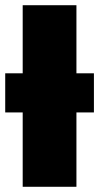

<svg xmlns="http://www.w3.org/2000/svg" viewBox="-20 -716 380 736"><path d="M340 -285H273V0H67V-285H0V-435H67V-696H273V-435H340Z"/></svg>

Font: FiraGO Heavy
Style: Regular
Weight: 900
Designer: bBox Type
Foundry: bBox Type GmbH
Version: Version 1.001